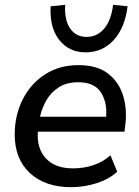

<svg xmlns="http://www.w3.org/2000/svg" viewBox="-20 -767 577 796"><path d="M275 9Q167 9 104 -49.5Q41 -108 41 -209Q41 -289 74 -354.5Q107 -420 166.5 -458.5Q226 -497 305 -497Q383 -497 428.5 -461.5Q474 -426 491 -368.5Q508 -311 499 -245L496 -221H137Q132 -151 170.5 -110Q209 -69 282 -69Q327 -69 366.5 -82Q406 -95 438 -123L466 -55Q432 -24 380.5 -7.5Q329 9 275 9ZM304 -426Q257 -426 224.5 -405.5Q192 -385 173 -352.5Q154 -320 146 -283H420Q425 -343 398 -384.5Q371 -426 304 -426ZM335 -550Q266 -550 225.5 -601.5Q185 -653 190 -741L250 -747Q247 -683 271 -648.5Q295 -614 339 -614Q383 -614 412 -648.5Q441 -683 449 -747L509 -741Q498 -652 451.5 -601Q405 -550 335 -550Z"/></svg>

Font: Nunito Sans SemiBold
Style: Italic
Weight: 600
Italic angle: -9°
Designer: Vernon Adams
Foundry: Vernon Adams
Version: Version 3.006; ttfautohint (v1.8.3)